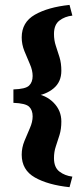

<svg xmlns="http://www.w3.org/2000/svg" viewBox="-20 -592 341 790"><path d="M202.1 58.6Q202.1 96.7 224.4 113.8Q246.6 130.9 277.8 134.8L266.1 178.2Q177.7 168.9 123.5 138.2Q69.3 107.4 69.3 44.4Q69.3 15.6 80.6 -12Q91.8 -39.6 103 -64.9Q114.3 -90.3 114.3 -113.3Q114.3 -139.2 99.6 -153.1Q85 -167 35.2 -168.9V-224.1Q85 -225.6 99.6 -239.7Q114.3 -253.9 114.3 -279.3Q114.3 -302.7 103 -328.1Q91.8 -353.5 80.6 -381.3Q69.3 -409.2 69.3 -438Q69.3 -500.5 123.5 -531.5Q177.7 -562.5 266.1 -571.8L277.8 -527.8Q246.6 -524.4 224.4 -507.3Q202.1 -490.2 202.1 -452.1Q202.1 -426.3 209.7 -403.6Q217.3 -380.9 224.9 -356.4Q232.4 -332 232.4 -300.8Q232.4 -254.9 200.4 -228.3Q168.5 -201.7 119.6 -196.3V-207.5Q168.9 -201.7 200.7 -169.4Q232.4 -137.2 232.4 -92.3Q232.4 -61 224.9 -36.6Q217.3 -12.2 209.7 10.3Q202.1 32.7 202.1 58.6Z"/></svg>

Font: Lateef ExtraBold
Style: Regular
Weight: 800
Designer: SIL International
Foundry: SIL International
Version: Version 4.200